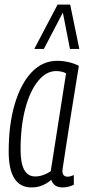

<svg xmlns="http://www.w3.org/2000/svg" viewBox="-20 -810 375 840"><path d="M253 10Q216 10 204 -23Q187 -8 165.5 1Q144 10 118 10Q18 10 18 -147Q18 -265 44.5 -354.5Q71 -444 118.5 -494Q166 -544 231 -544Q256 -544 281 -538Q306 -532 325 -522Q305 -399 292 -317.5Q279 -236 271.5 -186.5Q264 -137 260 -111Q256 -85 254.5 -75.5Q253 -66 253 -63Q253 -37 276 -37Q287 -37 303 -44V-2Q280 10 253 10ZM202 -61 269 -489Q252 -499 225 -499Q182 -499 146.5 -455.5Q111 -412 90.5 -334.5Q70 -257 70 -154Q70 -38 134 -38Q152 -38 170 -44.5Q188 -51 202 -61ZM130 -596 232 -790H287L327 -596H286L255 -755L172 -596Z"/></svg>

Font: Georama Condensed Light
Style: Italic
Weight: 300
Width: 3
Italic angle: -9°
Designer: Jean-Baptiste Levee
Foundry: Production Type
Version: Version 1.000